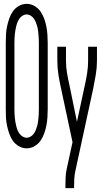

<svg xmlns="http://www.w3.org/2000/svg" viewBox="-20 -763 540 998"><path d="M119 8Q97 8 78 -3Q59 -14 47 -31Q35 -48 28 -68.5Q21 -89 16.5 -110Q12 -131 11 -152.5Q10 -174 10 -195V-540Q10 -561 11 -582.5Q12 -604 16.5 -625Q21 -646 28 -666.5Q35 -687 47 -704Q59 -721 78 -732Q97 -743 119 -743Q140 -743 159 -732Q178 -721 190 -704Q202 -687 209.5 -666.5Q217 -646 221 -625Q225 -604 226.5 -582.5Q228 -561 228 -540V-195Q228 -174 226.5 -152.5Q225 -131 221 -110Q217 -89 209.5 -68.5Q202 -48 190 -31Q178 -14 159 -3Q140 8 119 8ZM119 -47Q129 -47 139 -53Q149 -59 155.5 -68Q162 -77 166 -87Q170 -97 173 -107.5Q176 -118 177.5 -129Q179 -140 180 -151Q181 -162 181.5 -173Q182 -184 182 -195V-540Q182 -551 181.5 -562Q181 -573 180 -584Q179 -595 177.5 -606Q176 -617 173 -627.5Q170 -638 166 -648Q162 -658 155.5 -667Q149 -676 139 -682Q129 -688 119 -688Q108 -688 98 -682Q88 -676 81.5 -667Q75 -658 71 -648Q67 -638 64.5 -627.5Q62 -617 60 -606Q58 -595 57 -584Q56 -573 55.5 -562Q55 -551 55 -540V-195Q55 -184 55.5 -173Q56 -162 57 -151Q58 -140 60 -129Q62 -118 64.5 -107.5Q67 -97 71 -87Q75 -77 81.5 -68Q88 -59 98 -53Q108 -47 119 -47ZM320 215V208Q320 184 321 160.5Q322 137 327 114L357 -24L297 -305Q289 -340 283.5 -375.5Q278 -411 278 -447V-520H323V-447Q323 -414 328.5 -382.5Q334 -351 341 -320L380 -130L421 -320Q428 -351 433 -383Q438 -415 438 -447V-520H484V-447Q484 -411 478 -375.5Q472 -340 465 -305L371 129Q367 148 366 168Q365 188 365 208V215Z"/></svg>

Font: Iosevka Term Curly Light
Style: Regular
Weight: 300
Designer: Belleve Invis
Foundry: Belleve Invis
Version: Version 32.3.0